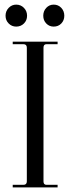

<svg xmlns="http://www.w3.org/2000/svg" viewBox="-20 -810 304 830"><path d="M50 -695Q31 -695 17.5 -708.5Q4 -722 4 -742Q4 -762 17.5 -776Q31 -790 50 -790Q70 -790 83.5 -776Q97 -762 97 -742Q97 -722 83.5 -708.5Q70 -695 50 -695ZM212 -695Q193 -695 180 -708.5Q167 -722 167 -742Q167 -762 180 -776Q193 -790 212 -790Q232 -790 245 -776Q258 -762 258 -742Q258 -722 245 -708.5Q232 -695 212 -695ZM35 0V-11H81Q96 -11 96 -26V-604Q96 -619 81 -619H35V-630H229V-619H181Q168 -619 168 -604V-26Q168 -11 181 -11H229V0Z"/></svg>

Font: Arapey Regular-Display
Style: Regular
Weight: 400
Designer: Eduardo Rodriguez Tunni
Foundry: Eduardo Rodriguez Tunni
Version: Version 4.000